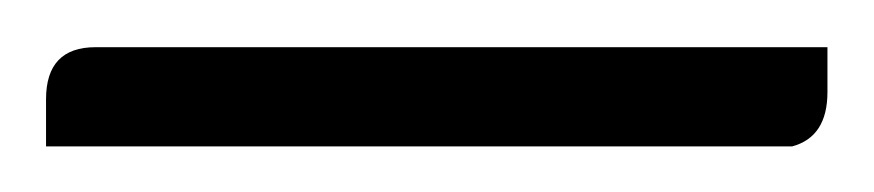

<svg xmlns="http://www.w3.org/2000/svg" viewBox="-24 52 378 83"><path d="M333.7 91.8Q333.7 111.2 318.4 115.3H-4.1V94.9Q-4.1 72.4 17.3 72.4H333.7Z"/></svg>

Font: Suravaram
Style: Regular
Weight: 400
Designer: Purushoth Kumar Guthula
Foundry: SiliconAndhra, USA.
Version: Version 1.0.4; ttfautohint (v1.2.42-39fb)